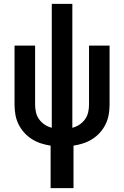

<svg xmlns="http://www.w3.org/2000/svg" viewBox="-20 -755 640 990"><path d="M241 215V-4Q215 -8 190.5 -16Q166 -24 144 -38Q122 -52 104.5 -71.5Q87 -91 75.5 -114.5Q64 -138 59.5 -163.5Q55 -189 55 -215V-520H161V-215Q161 -195 165.5 -175.5Q170 -156 182 -139.5Q194 -123 211 -112Q228 -101 247 -96V-735H353V-96Q372 -101 389 -112Q406 -123 418 -139.5Q430 -156 434.5 -175.5Q439 -195 439 -215V-520H545V-215Q545 -189 540.5 -163.5Q536 -138 524.5 -114.5Q513 -91 495.5 -71.5Q478 -52 456 -38Q434 -24 409.5 -16Q385 -8 359 -4V215Z"/></svg>

Font: Iosevka Extended
Style: Bold
Weight: 700
Width: 7
Monospace: yes
Designer: Belleve Invis
Foundry: Belleve Invis
Version: Version 32.5.0; ttfautohint (v1.8.4)